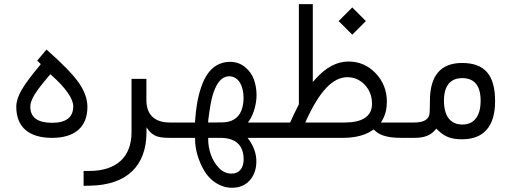

<svg xmlns="http://www.w3.org/2000/svg" viewBox="-20 -657 2436 915"><path d="M124.5 -148.4C124.5 -160.2 127.9 -172.9 134.3 -186.5C147 -213.9 169.9 -244.6 215.3 -297.9L220.2 -303.2L225.6 -298.3C294.4 -237.3 329.1 -185.5 329.1 -150.4C329.1 -98.1 295.4 -71.8 228.5 -71.8C159.2 -71.8 124.5 -97.2 124.5 -148.4ZM228 0C334 0 396.5 -49.3 396.5 -147.5C396.5 -186 382.3 -224.6 354.5 -264.2C326.2 -303.7 275.4 -356 201.7 -420.9L157.2 -368.2L174.3 -351.6L170.4 -346.2C127.9 -295.4 98.6 -255.9 82.5 -227.5C65.9 -198.7 57.6 -172.4 57.6 -147.9C57.6 -48.8 121.1 0 228 0Z M796.9 0C805.2 0 810.1 -13.7 810.1 -34.7V-40C810.1 -60.1 805.2 -73.2 797.4 -73.2H790C717.3 -73.2 677.7 -109.9 677.7 -179.7V-281.2H606.9V-27.8C606.9 91.8 534.7 157.7 405.3 157.7H378.4V228.5L406.2 228C584 225.6 678.2 134.3 678.2 -28.3V-50.3C691.4 -30.8 699.7 -21.5 716.8 -12.2C733.9 -2.9 755.4 0 790 0Z M1281.7 0C1289.6 0 1294.4 -13.7 1294.4 -34.7V-40C1294.4 -60.1 1289.6 -73.2 1281.7 -73.2H1161.6L1169.4 -84.5C1189.9 -115.7 1202.6 -163.6 1202.6 -204.1C1202.6 -230.5 1198.2 -255.4 1189.9 -278.8C1181.2 -301.8 1167 -321.8 1147 -337.9C1127 -354 1103.5 -362.3 1075.7 -362.3C1030.3 -362.3 993.2 -339.8 969.7 -305.2C957.5 -288.1 947.3 -267.1 939 -242.2C921.9 -192.4 914.1 -143.1 909.7 -81.1V-73.2H793.5C785.6 -73.2 780.8 -60.1 780.8 -40V-34.7C780.8 -11.7 785.2 0 793.5 0H909.7V7.3C909.7 55.7 925.8 109.9 953.6 157.2C981.4 204.1 1030.3 237.8 1085.4 237.8C1121.1 237.8 1149.4 226.1 1170.4 202.1C1191.4 178.2 1201.7 148.4 1201.7 111.8C1201.7 76.7 1190.4 43.5 1168.5 11.7L1160.2 0ZM1140.6 -191.4C1140.6 -115.2 1105.5 -74.2 1038.6 -73.7L980.5 -73.2H972.2V-82.5C973.6 -95.7 975.6 -107.9 977.1 -119.1C980 -140.6 985.8 -175.3 992.2 -198.7C998.5 -222.2 1009.8 -249.5 1022 -265.6C1034.2 -281.7 1051.8 -293.5 1071.8 -293.5C1120.1 -293.5 1140.6 -241.7 1140.6 -191.4ZM1141.1 102.5C1141.1 143.6 1120.6 170.4 1083.5 170.4C1060.5 170.4 1040 161.1 1022.5 142.6C987.3 105 972.2 52.7 972.2 7.3V0H1030.8C1101.6 0 1141.1 34.2 1141.1 102.5Z M1909.2 0C1917 0 1921.9 -14.2 1921.9 -34.7V-40C1921.9 -60.1 1917 -73.2 1909.2 -73.2H1795.4L1801.8 -84C1816.4 -109.4 1823.7 -138.7 1823.7 -171.9C1823.7 -224.6 1806.2 -270 1770.5 -307.6C1734.9 -345.2 1691.4 -363.8 1640.6 -363.8C1585.4 -363.8 1532.7 -335.9 1483.4 -280.3L1470.7 -266.1V-637.2H1404.3V-159.7L1403.3 -158.2C1382.3 -115.7 1369.1 -88.9 1364.7 -77.6L1362.8 -73.2H1277.3C1269.5 -73.2 1264.6 -60.1 1264.6 -40V-34.7C1264.6 -11.7 1269 0 1277.3 0H1612.8C1672.9 0 1720.2 -12.2 1755.4 -36.6L1760.7 -40L1765.1 -36.1C1790.5 -10.3 1830.6 0 1895.5 0ZM1658.7 -491.7 1723.6 -556.6 1658.7 -621.6 1593.8 -556.6ZM1635.3 -289.1C1668 -289.1 1695.8 -276.9 1718.8 -252.4C1741.7 -228 1752.9 -197.8 1752.9 -162.1C1752.9 -99.6 1702.6 -73.2 1622.6 -73.2H1435.1L1439.5 -83.5C1501.5 -219.7 1564.9 -289.1 1635.3 -289.1Z M1905.3 -73.2C1897.5 -73.2 1892.6 -60.1 1892.6 -40V-34.7C1892.6 -11.7 1897 0 1905.3 0H1954.6C2001.5 0 2031.2 -11.2 2054.2 -38.1L2059.1 -43.9L2064.9 -38.6C2096.7 -6.8 2127.4 6.8 2182.1 6.8C2285.6 6.8 2339.4 -55.2 2339.4 -174.8C2339.4 -300.3 2289.1 -356.9 2182.1 -356.9C2080.1 -356.9 2028.8 -296.4 2028.8 -175.8C2028.8 -153.3 2028.3 -134.3 2027.3 -119.1C2025.4 -88.4 2001 -73.2 1953.6 -73.2ZM2270.5 -176.8C2270.5 -104 2239.7 -63.5 2183.1 -63.5C2126.5 -63.5 2095.7 -104 2095.7 -176.8C2095.7 -247.1 2125.5 -284.7 2182.6 -284.7C2241.2 -284.7 2270.5 -248.5 2270.5 -176.8Z"/></svg>

Font: Shabnam Light
Style: Regular
Weight: 300
Foundry: DejaVu fonts team - Redesigned by Saber Rastikerdar - Based on Vazir font
Version: Version 5.0.1